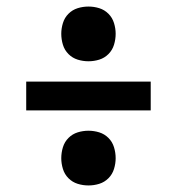

<svg xmlns="http://www.w3.org/2000/svg" viewBox="-20 -633 540 586"><path d="M250 -446Q233 -446 217 -451Q201 -456 189 -468Q177 -480 172 -496.5Q167 -513 167 -530Q167 -546 172 -562.5Q177 -579 189 -591Q201 -603 217 -608Q233 -613 250 -613Q267 -613 283 -608Q299 -603 311 -591Q323 -579 328 -562.5Q333 -546 333 -530Q333 -513 328 -496.5Q323 -480 311 -468Q299 -456 283 -451Q267 -446 250 -446ZM440 -296H60V-384H440ZM250 -67Q233 -67 217 -72Q201 -77 189 -89Q177 -101 172 -117.5Q167 -134 167 -150Q167 -167 172 -183.5Q177 -200 189 -212Q201 -224 217 -229Q233 -234 250 -234Q267 -234 283 -229Q299 -224 311 -212Q323 -200 328 -183.5Q333 -167 333 -150Q333 -134 328 -117.5Q323 -101 311 -89Q299 -77 283 -72Q267 -67 250 -67Z"/></svg>

Font: Iosevka Custom Semibold
Style: Regular
Weight: 600
Designer: Belleve Invis
Foundry: Belleve Invis
Version: Version 27.0.2; ttfautohint (v1.8.4)